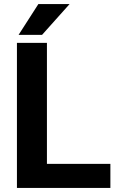

<svg xmlns="http://www.w3.org/2000/svg" viewBox="-20 -921 581 941"><path d="M210 -118V-711H63V0H521V-118ZM168 -901 71 -750H186L321 -901Z"/></svg>

Font: Asimov
Style: Regular
Weight: 500
Designer: Google
Version: Version 2.000980; 2014